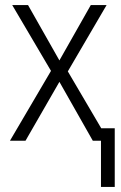

<svg xmlns="http://www.w3.org/2000/svg" viewBox="-20 -552 475 753"><path d="M376 0H344L213 -231L80 0H19L180 -274L28 -532H90L213 -315L336 -532H398L246 -272L377 -49H430V181H376Z"/></svg>

Font: Noto Sans UI NarrowLight
Style: Regular
Weight: 300
Width: 4
Designer: Monotype Design Team
Foundry: Monotype Imaging Inc.
Version: Version 1.001